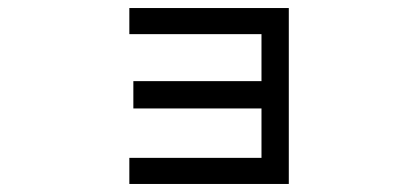

<svg xmlns="http://www.w3.org/2000/svg" viewBox="-20 -362 1040 478"><path d="M699 -342V96H302V31H631V-92H312V-160H631V-277H302V-342Z"/></svg>

Font: D2Coding
Style: Regular
Weight: 400
Monospace: yes
Designer: Yong-Rak Park; Jeong-Hwan Yoon; Sang-Min Lee;
Foundry: NHN Corporation
Version: Version 1.3.2; Build 20180524